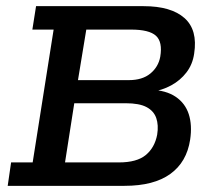

<svg xmlns="http://www.w3.org/2000/svg" viewBox="-20 -603 688 623"><path d="M5 0 16 -76H86L154 -507H85L97 -583H446Q535 -583 578.5 -544.5Q622 -506 610 -429Q605 -394 585 -368Q565 -342 535.5 -326Q506 -310 472 -305L468 -312Q519 -310 550 -289Q581 -268 592.5 -232.5Q604 -197 597 -150Q586 -77 532.5 -38.5Q479 0 384 0ZM191 -76H366Q424 -76 453 -100Q482 -124 490 -166Q495 -197 487 -220Q479 -243 455.5 -255.5Q432 -268 388 -268H221ZM233 -343H398Q442 -343 468 -364.5Q494 -386 500 -419Q508 -467 486 -487Q464 -507 405 -507H260Z"/></svg>

Font: Rokkitt Medium
Style: Italic
Weight: 500
Italic angle: -9°
Designer: Vernon Adams
Foundry: Vernon Adams
Version: Version 3.103